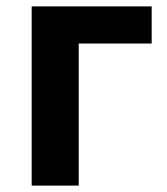

<svg xmlns="http://www.w3.org/2000/svg" viewBox="-20 -580 523 600"><path d="M79 0V-560H454V-444H226V0Z"/></svg>

Font: Swei Fan Sans CJK TC
Style: Bold
Weight: 700
Version: Version 2.130